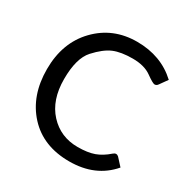

<svg xmlns="http://www.w3.org/2000/svg" viewBox="-166 -871 999 1023"><g transform="rotate(30 333.5 -359.5)"><path d="M647.5 -100.6Q554.7 7.8 394 7.8Q233.4 7.8 139.6 -94.2Q45.9 -196.3 45.9 -359.1Q45.9 -522 144 -623.8Q242.2 -725.6 390.1 -725.6Q538.1 -725.6 636.7 -633.8L602.5 -585.9Q594.7 -574.7 583 -574.7Q571.8 -574.7 528.8 -605.5Q485.8 -636.2 414.6 -636.2Q342.8 -636.2 297.6 -617.2Q252.4 -598.1 201.9 -542.7Q151.4 -487.3 151.4 -358.9Q151.4 -230.5 220.2 -155.8Q289.1 -81.1 394.5 -81.1Q455.6 -81.1 495.6 -95.5Q535.6 -109.9 574.2 -144Q583 -151.9 591.3 -151.9Q599.6 -151.9 606.4 -145.5Z"/></g></svg>

Font: Lato-Medium
Style: Regular
Weight: 500
Designer: Lukasz Dziedzic
Foundry: tyPoland Lukasz Dziedzic
Version: Version 2.006; 2014-01-15